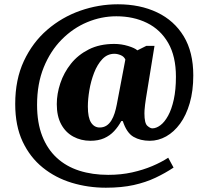

<svg xmlns="http://www.w3.org/2000/svg" viewBox="-20 -734 961 896"><path d="M474 142Q391 142 315 119Q239 96 179.5 48Q120 0 85.5 -73.5Q51 -147 51 -249Q51 -363 91.5 -449.5Q132 -536 200.5 -595Q269 -654 354.5 -684Q440 -714 530 -714Q634 -714 713.5 -676Q793 -638 837.5 -564.5Q882 -491 882 -382Q882 -310 865.5 -253Q849 -196 820.5 -157Q792 -118 755.5 -97.5Q719 -77 679 -77Q635 -77 603 -95.5Q571 -114 553 -169H546Q532 -143 512.5 -122Q493 -101 466 -89Q439 -77 402 -77Q358 -77 322 -96.5Q286 -116 265.5 -154Q245 -192 245 -248Q245 -296 261.5 -345.5Q278 -395 311 -436.5Q344 -478 394.5 -503.5Q445 -529 513 -529Q546 -529 577.5 -519.5Q609 -510 621 -499L663 -520H701L661 -274Q659 -260 657 -245.5Q655 -231 654.5 -220Q654 -209 654 -205Q654 -159 667.5 -147Q681 -135 691 -135Q709 -135 728.5 -149.5Q748 -164 764.5 -194Q781 -224 791 -269.5Q801 -315 801 -376Q801 -471 765 -533.5Q729 -596 666 -627Q603 -658 523 -658Q453 -658 387 -630.5Q321 -603 268 -549.5Q215 -496 184 -419.5Q153 -343 153 -245Q153 -161 177 -99.5Q201 -38 245 2.5Q289 43 350 62.5Q411 82 485 82Q545 82 596.5 70.5Q648 59 690.5 41Q733 23 765 2L790 48Q751 74 705.5 95.5Q660 117 604 129.5Q548 142 474 142ZM445 -139Q463 -139 476.5 -147.5Q490 -156 499.5 -171.5Q509 -187 515 -206Q521 -225 525 -246L565 -456Q559 -470 543.5 -476.5Q528 -483 514 -483Q481 -483 457.5 -458Q434 -433 419 -394Q404 -355 397 -313Q390 -271 390 -237Q390 -185 405 -162Q420 -139 445 -139Z"/></svg>

Font: Noto Serif Bengali Black
Style: Regular
Weight: 900
Version: Version 2.003